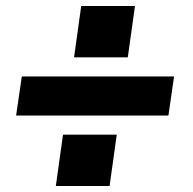

<svg xmlns="http://www.w3.org/2000/svg" viewBox="-20 -695 645 643"><path d="M408 -503H228L252 -675H432ZM544 -308H34L53 -439H563ZM347 -72H167L191 -244H371Z"/></svg>

Font: Morrison ExtraBold
Style: Regular
Weight: 800
Designer: Pablo Impallari, Rodrigo Fuenzalida (Modified by Dan O. Williams)
Version: Version 0.03;June 6, 2019;FontCreator 11.5.0.2425 64-bit; tt